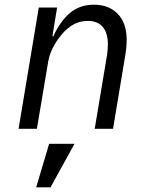

<svg xmlns="http://www.w3.org/2000/svg" viewBox="-20 -548 640 817"><path d="M59 0 145 -516H223L203 -394H207Q237 -459 278.5 -493.5Q320 -528 379 -528Q444 -528 481.5 -488.5Q519 -449 519 -379Q519 -347 513 -312L461 0H383L434 -305L436 -315Q439 -344 439 -360Q439 -407 417.5 -433Q396 -459 353 -459Q321 -459 294 -444.5Q267 -430 244 -403Q195 -345 185 -285L137 0ZM189 64H297L195 249H134Z"/></svg>

Font: iA Writer Mono V
Style: Regular
Weight: 400
Italic angle: -9.5°
Designer: Mike Abbink, Paul van der Laan, Pieter van Rosmalen
Foundry: Bold Monday
Version: Version 2.000